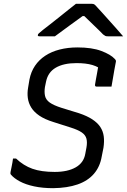

<svg xmlns="http://www.w3.org/2000/svg" viewBox="-20 -966 664 1004"><path d="M385 -718Q461 -718 510 -699.5Q559 -681 580 -658Q584 -654 585.5 -650.5Q587 -647 586 -643Q582 -623 578 -600.5Q574 -578 570.5 -556.5Q567 -535 563 -513Q544 -513 524.5 -513Q505 -513 486 -513Q481 -513 478.5 -515.5Q476 -518 477 -524Q479 -537 481.5 -550.5Q484 -564 486.5 -577.5Q489 -591 491.5 -606Q494 -621 497 -636L519 -595Q497 -616 463.5 -626Q430 -636 380 -636Q346 -636 319 -630Q292 -624 271.5 -612Q251 -600 238.5 -582Q226 -564 221 -540L215 -511Q211 -485 215.5 -464.5Q220 -444 240.5 -429.5Q261 -415 302 -402L393 -374Q435 -360 462.5 -342Q490 -324 504.5 -302Q519 -280 522.5 -253Q526 -226 521 -193L512 -148Q503 -94 471 -57Q439 -20 385.5 -1.5Q332 17 258 18Q203 18 158.5 8.5Q114 -1 83.5 -17.5Q53 -34 38 -52Q35 -55 34.5 -58.5Q34 -62 35 -66Q38 -81 40.5 -93Q43 -105 45 -116.5Q47 -128 48 -137H64Q103 -100 149.5 -83.5Q196 -67 266 -67Q334 -67 376 -91Q418 -115 426 -162L432 -194Q437 -222 432 -241Q427 -260 407.5 -273.5Q388 -287 350 -299L259 -328Q214 -342 186 -361Q158 -380 143.5 -403.5Q129 -427 125.5 -453.5Q122 -480 127 -508L134 -550Q142 -591 163 -622Q184 -653 216.5 -674.5Q249 -696 292 -707Q335 -718 385 -718ZM377 -946Q387 -946 403 -946Q419 -946 435 -946Q451 -946 461 -946Q469 -946 474 -942.5Q479 -939 491 -925Q499 -917 514 -900Q529 -883 548 -862Q567 -841 587 -818.5Q607 -796 624 -776Q607 -776 585.5 -776Q564 -776 547 -776Q535 -776 531 -778Q527 -780 519 -786Q505 -801 474.5 -830Q444 -859 400 -902L450 -882Q434 -882 417.5 -882Q401 -882 385 -882L441 -903Q383 -861 341 -830.5Q299 -800 267 -776H188Q183 -776 180.5 -777Q178 -778 178 -779.5Q178 -781 178 -783Q178 -787 183 -791.5Q188 -796 205 -810Q220 -822 243 -839.5Q266 -857 291 -877.5Q316 -898 339 -916Q362 -934 377 -946Z"/></svg>

Font: RecMonoLinear Nerd Font Mono
Style: Italic
Weight: 400
Italic angle: -10°
Monospace: yes
Version: Version 1.085; ttfautohint (v1.8.4.7-5d5b);Nerd Fonts 3.2.1